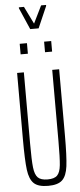

<svg xmlns="http://www.w3.org/2000/svg" viewBox="-69 -1117 486 1160"><g transform="rotate(-5 174.5 -537.0)"><path d="M47 -288V-688H88V-256Q88 -155 93 -111Q98 -67 116 -49Q134 -31 175 -31Q216 -31 233.5 -49Q251 -67 255.5 -110.5Q260 -154 260 -256V-688H302V-288Q302 -159 294.5 -100.5Q287 -42 260.5 -17Q234 8 175 8Q115 8 88.5 -17Q62 -42 54.5 -100.5Q47 -159 47 -288ZM78 -798V-862H122V-798ZM226 -798V-862H269V-798ZM149 -945 92 -1076V-1082H123L175 -976L227 -1082H257V-1076L200 -945Z"/></g></svg>

Font: Saira Ultra Condensed ExLight
Style: Regular
Weight: 200
Width: 1
Designer: Hector Gatti with collaboration of the Omnibus-Type team
Foundry: Omnibus-Type
Version: Version 1.001; ttfautohint (v1.8)